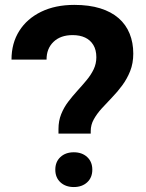

<svg xmlns="http://www.w3.org/2000/svg" viewBox="-20 -758 598 786"><path d="M219.4 -211.1V-229.6Q219.4 -263.1 230.5 -290.7Q241.6 -318.3 259.4 -341.7Q277.3 -365.1 296.9 -386.7Q316.6 -408.3 334.4 -429.7Q352.3 -451.1 363.4 -474.2Q374.4 -497.3 374.4 -523.7Q374.4 -553.6 362.1 -573.9Q349.9 -594.1 328.4 -604.2Q306.9 -614.3 277.1 -614.3Q227.7 -614.3 199 -586.6Q170.3 -558.9 170.6 -514H27.1Q27.1 -581.3 58.9 -631.5Q90.6 -681.7 148.6 -709.9Q206.6 -738 284.1 -738Q345 -738 390.2 -723.9Q435.4 -709.9 465.6 -683.6Q495.7 -657.3 510.6 -620.4Q525.6 -583.6 525.6 -538.7Q525.6 -498.9 512.9 -467.1Q500.3 -435.4 480.6 -408.7Q461 -382 438.5 -358.9Q416 -335.7 396.4 -314Q376.7 -292.3 364.1 -269.7Q351.4 -247.1 351.4 -221.4V-211.1ZM282.1 7.7Q248.4 7.7 227.4 -11.7Q206.4 -31.1 206.4 -63.4Q206.4 -95.7 227.4 -115.1Q248.4 -134.6 282.1 -134.6Q315.9 -134.6 336.9 -115.1Q357.9 -95.7 357.9 -63.4Q357.9 -31.1 336.9 -11.7Q315.9 7.7 282.1 7.7Z"/></svg>

Font: Mona Sans ExtraLight
Style: Regular
Weight: 200
Designer: Deni Anggara
Foundry: GitHub
Version: Version 2.000